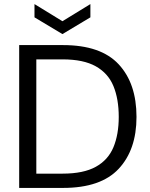

<svg xmlns="http://www.w3.org/2000/svg" viewBox="-20 -921 736 941"><path d="M74 0V-700H289Q474 -700 561.5 -606Q649 -512 649 -348Q649 -187 561.5 -93.5Q474 0 289 0ZM158 -70H287Q389 -70 449.5 -103.5Q510 -137 536 -199.5Q562 -262 562 -348Q562 -436 536 -499Q510 -562 449.5 -596Q389 -630 287 -630H158ZM286 -754 149 -836V-901L286 -817L423 -901V-836Z"/></svg>

Font: DeepMind Sans
Style: Regular
Weight: 400
Designer: Jonny Pinhorn / Modifications: Colophon Foundry
Foundry: Colophon Foundry
Version: Version 1.002; ttfautohint (v1.8.2)